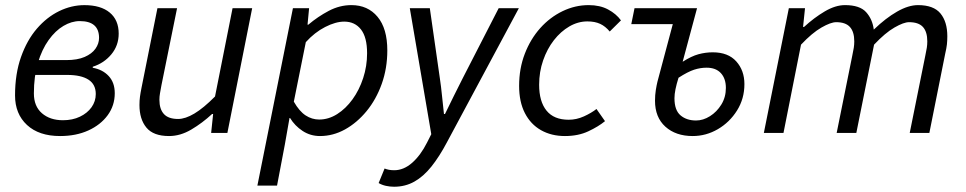

<svg xmlns="http://www.w3.org/2000/svg" viewBox="-20 -518 3764 748"><path d="M214.1 12Q131.8 12 85.2 -31.1Q38.6 -74.3 38.6 -146.1Q38.6 -230.3 61.8 -295.8Q84.9 -361.3 123.5 -406.2Q162.2 -451.1 210.3 -474.6Q258.4 -498 308.7 -498Q372.6 -498 407.5 -469Q442.4 -440.1 442.4 -387.1Q442.4 -340.7 413.8 -306.3Q385.3 -272 341.4 -258V-254Q380.1 -247 403.6 -221.6Q427.1 -196.2 427.1 -154.9Q427.1 -106.8 399.5 -69.1Q371.8 -31.4 324 -9.7Q276.2 12 214.1 12ZM225.3 -49.6Q262.5 -49.6 291.2 -63.3Q320 -77 336.6 -100.1Q353.1 -123.3 353.1 -151.7Q353.1 -189.5 324.4 -207.8Q295.7 -226.1 241.7 -226.1H97.2L107.7 -283.9H238.3Q281.6 -283.9 309.8 -296.2Q337.9 -308.4 351.9 -328.2Q365.9 -348.1 365.9 -370.3Q365.9 -435.8 290.8 -435.8Q258.8 -435.8 227.3 -417.1Q195.7 -398.5 169.5 -362Q143.2 -325.4 127.6 -273Q112 -220.5 112 -154Q112 -104 143.4 -76.8Q174.8 -49.6 225.3 -49.6Z M638.6 12Q577.6 12 550.5 -20.8Q523.3 -53.6 523.3 -108.9Q523.3 -126.3 525.3 -141.2Q527.3 -156.2 531.3 -176L593.3 -486H669.8L609 -186.1Q605.6 -167.2 603.3 -154.6Q601 -142 601 -129.5Q601 -92.7 618.7 -73.6Q636.3 -54.5 673.9 -54.5Q701.9 -54.5 737.4 -75.7Q772.9 -96.9 817.7 -142.1L886 -486H962.4L865.8 0H802.6L810.3 -73.9H806.3Q768 -38.5 725.3 -13.3Q682.6 12 638.6 12Z M982.7 205.1 1121.2 -486.1H1184.2L1178.1 -422H1181.4Q1218.2 -453.2 1260.8 -475.7Q1303.4 -498.1 1348.9 -498.1Q1413 -498.1 1450.9 -452.5Q1488.9 -406.9 1488.9 -321.7Q1488.9 -251.9 1467.2 -191.2Q1445.5 -130.5 1408 -84.9Q1370.5 -39.4 1324 -13.7Q1277.4 12 1226.7 12Q1189.2 12 1158.9 -7.9Q1128.7 -27.7 1109.9 -58.4H1107.9L1089.6 45.7L1059.3 205.1ZM1223.5 -52.3Q1260 -52.3 1293.6 -73.5Q1327.2 -94.8 1353.3 -130.9Q1379.4 -166.9 1394.8 -213.6Q1410.1 -260.3 1410.1 -310.5Q1410.1 -372.9 1386.2 -403.4Q1362.3 -433.8 1321.1 -433.8Q1287.6 -433.8 1246.7 -412.8Q1205.8 -391.9 1171.4 -353.8L1124.7 -121.9Q1146 -84.5 1170.6 -68.4Q1195.2 -52.3 1223.5 -52.3Z M1515.3 209.5Q1499 209.5 1483.3 206Q1467.6 202.5 1455.1 195.1L1478.3 138.5Q1494.1 145.2 1515.8 145.2Q1552.7 145.2 1585.7 116.2Q1618.7 87.1 1643.7 37.4L1660.2 4.8L1576.5 -486.1H1654.5L1693.5 -213.8Q1698.4 -181.3 1702.1 -143.9Q1705.8 -106.5 1709.6 -73.8H1713.6Q1730.1 -107.7 1748.1 -144.3Q1766.2 -180.9 1783 -213.8L1922.8 -486.1H2001.4L1721.2 36.4Q1691.7 92.1 1660.8 130.8Q1629.9 169.5 1594.3 189.5Q1558.8 209.5 1515.3 209.5Z M2180.9 12Q2128 12 2087.6 -10.9Q2047.2 -33.8 2024.8 -77.5Q2002.4 -121.2 2002.4 -183.4Q2002.4 -251.4 2024.6 -308.7Q2046.7 -366 2084.7 -408.5Q2122.7 -450.9 2171.7 -474.5Q2220.7 -498.1 2273.3 -498.1Q2317.5 -498.1 2349 -481.1Q2380.6 -464.2 2399.2 -438.6L2355.4 -395.2Q2338.6 -415.5 2318.2 -425Q2297.7 -434.6 2268.4 -434.6Q2231.9 -434.6 2198.1 -415Q2164.4 -395.4 2137.9 -361.4Q2111.4 -327.4 2095.9 -282.6Q2080.4 -237.9 2080.4 -187.9Q2080.4 -122.4 2109.2 -87Q2137.9 -51.5 2195.4 -51.5Q2226 -51.5 2254.9 -64.6Q2283.9 -77.8 2303.8 -93.4L2337 -46Q2311.5 -25 2272.1 -6.5Q2232.7 12 2180.9 12Z M2678.6 12Q2612.8 12 2572.3 -24.4Q2531.8 -60.8 2531.8 -125.6Q2531.8 -147.8 2535 -167.7Q2538.3 -187.7 2541.3 -199.7L2601.1 -424H2439.4L2452 -486.1H2695.6L2639.5 -277.4Q2673.8 -299.3 2701.4 -306.8Q2729 -314.2 2756.7 -314.2Q2816.7 -314.2 2848.4 -278.8Q2880.1 -243.4 2880.1 -190.3Q2880.1 -133.5 2851.4 -87.6Q2822.7 -41.7 2776.7 -14.8Q2730.7 12 2678.6 12ZM2691.6 -48.6Q2719.3 -48.6 2746 -65.4Q2772.6 -82.1 2790.3 -110.8Q2807.9 -139.4 2807.9 -175.5Q2807.9 -211.7 2788.5 -233Q2769 -254.3 2732.7 -254.3Q2708.4 -254.3 2684 -246.4Q2659.7 -238.5 2623.4 -215.1Q2615.5 -189.9 2611.6 -170.5Q2607.6 -151.1 2607.6 -135.2Q2607.6 -88.6 2631.2 -68.6Q2654.8 -48.6 2691.6 -48.6Z M2955.8 0 3053.2 -486.1H3116.2L3108.6 -413.2H3112.6Q3151.4 -448.9 3193 -473.5Q3234.6 -498.1 3271.9 -498.1Q3329.7 -498.1 3354.4 -470.5Q3379.1 -443 3384.1 -402.7Q3430.7 -447.6 3474.9 -472.8Q3519.1 -498.1 3556.4 -498.1Q3617.2 -498.1 3643.9 -465.6Q3670.6 -433.1 3670.6 -376.9Q3670.6 -359.7 3669 -344.8Q3667.3 -329.9 3662.6 -310L3600.6 0H3524.1L3584.6 -300.1Q3588.9 -319.8 3590.7 -331.9Q3592.6 -344 3592.6 -356.8Q3592.6 -394.2 3575.6 -412.9Q3558.6 -431.6 3521.5 -431.6Q3500.8 -431.6 3464.7 -410.8Q3428.6 -390.1 3385.2 -344L3316.1 0H3239.5L3300.1 -300.1Q3304.3 -319.8 3306.2 -331.9Q3308.1 -344 3308.1 -356.8Q3308.1 -394.2 3291.1 -412.9Q3274.1 -431.6 3237.7 -431.6Q3216.7 -431.6 3180.4 -410.8Q3144.1 -390.1 3100.6 -344L3032.3 0Z"/></svg>

Font: Source Sans Variable
Style: Italic
Weight: 200
Italic angle: -11°
Designer: Paul D. Hunt
Foundry: Adobe Systems Incorporated
Version: Version 3.006;hotconv 1.0.111;makeotfexe 2.5.65597